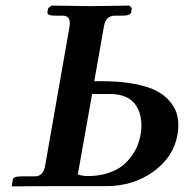

<svg xmlns="http://www.w3.org/2000/svg" viewBox="-20 -667 659 688"><path d="M258.8 -42Q275.4 -36.1 294.9 -36.1Q332.5 -36.1 364 -45.9Q395.5 -55.7 415.8 -71Q436 -86.4 450.9 -106.9Q465.8 -127.4 473.1 -146.5Q480.5 -165.5 483.9 -185.1Q486.8 -199.7 486.8 -216.8Q486.8 -238.3 481.7 -257.1Q476.6 -275.9 464.6 -293Q452.6 -310.1 429.7 -320.1Q406.7 -330.1 375 -330.1H310.1ZM229 -570.8Q230 -576.2 230 -585Q230 -610.8 204.1 -610.8H178.2Q148.4 -610.8 149.9 -623L152.8 -638.2L165 -647Q270 -645 306.2 -645L443.8 -647L452.1 -638.2L450.2 -623Q447.3 -610.8 418 -610.8H392.1Q375 -610.8 365.2 -601.3Q355.5 -591.8 352.1 -570.8L317.9 -376H346.2Q411.1 -376 460.9 -366.5Q510.7 -356.9 540 -341.8Q569.3 -326.7 587.6 -304.9Q606 -283.2 612.5 -262.5Q619.1 -241.7 619.1 -217.8Q619.1 -199.7 616.2 -185.1Q602.1 -104.5 529.8 -52.2Q457.5 0 359.9 0H182.1Q91.8 0 23.9 1L22 -1L25.9 -22.9Q27.3 -35.2 58.1 -35.2H106Q135.7 -35.2 142.1 -75.2Z"/></svg>

Font: Linux Libertine
Style: Bold Italic
Weight: 700
Italic angle: -11.5°
Designer: Philipp H. Poll
Foundry: Philipp H. Poll
Version: Version 4.0.5